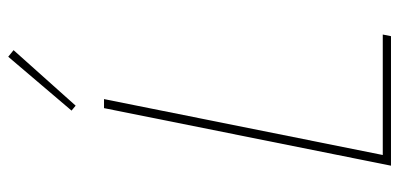

<svg xmlns="http://www.w3.org/2000/svg" viewBox="-272 -699 971 467"><g transform="rotate(-90 213.5 -465.5)"><path d="M44 0 184 -698H206L70 -20H363L359 0ZM190 -767 178 -777 309 -931 325 -918Z"/></g></svg>

Font: IBM Plex Sans Cond Thin
Style: Italic
Weight: 100
Width: 3
Italic angle: -11°
Designer: Mike Abbink, Paul van der Laan, Pieter van Rosmalen
Foundry: Bold Monday
Version: Version 1.3